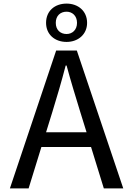

<svg xmlns="http://www.w3.org/2000/svg" viewBox="-20 -1047 740 1067"><path d="M350 -814C414 -814 464 -856 464 -920C464 -986 414 -1027 350 -1027C284 -1027 236 -986 236 -920C236 -856 284 -814 350 -814ZM350 -982C381 -982 408 -960 408 -920C408 -880 381 -858 350 -858C316 -858 290 -880 290 -920C290 -960 316 -982 350 -982ZM557 0H665L407 -766H292L35 0H139L210 -230H486ZM236 -312 271 -425C297 -510 322 -594 345 -683H350C374 -594 400 -510 426 -425L461 -312Z"/></svg>

Font: Kawkab Mono Light
Style: Bold
Weight: 400
Monospace: yes
Designer: Abdullah Arif
Foundry: Abdullah Arif
Version: Version 1.000;PS 000.500;hotconv 1.0.88;makeotf.lib2.5.64775